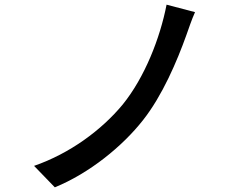

<svg xmlns="http://www.w3.org/2000/svg" viewBox="-20 -777 1040 823"><path d="M816 -725 694 -757C666 -613 600 -445 506 -329C415 -219 279 -119 126 -66L215 26C364 -35 505 -150 593 -262C676 -367 739 -515 779 -627C789 -655 802 -694 816 -725Z"/></svg>

Font: GenYoGothic2 TW M
Style: Regular
Weight: 500
Version: Version 2.100;PS 2.1;hotconv 16.6.51;makeotf.lib2.5.65220 DE